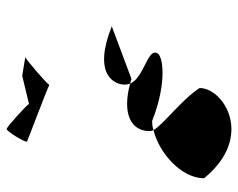

<svg xmlns="http://www.w3.org/2000/svg" viewBox="-88 -758 703 566"><g transform="rotate(-90 263.0 -474.5)"><path d="M21 -224C143 -74 287 -166 287 -237C252 -291 180 -343 163 -373C96 -357 21 -291 21 -224ZM129 -746C129 -745 287 -686 296 -680C298 -686 370 -748 378 -751L323 -760L240 -740C238 -746 172 -806 166 -806C160 -806 127 -754 129 -746ZM160 -384C160 -381 161 -377 163 -373C172 -376 181 -377 190 -377C303 -332 391 -344 391 -366C398 -391 316 -403 300 -442C210 -466 160 -439 160 -384ZM296 -680C297 -680 296 -680 296 -680ZM297 -458C297 -452 298 -447 300 -442C305 -441 309 -439 314 -438L469 -496C326 -553 297 -488 297 -458ZM378 -751H379Z"/></g></svg>

Font: Ampere
Style: SCCnd
Weight: 400
Version: Version 1